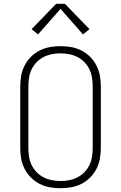

<svg xmlns="http://www.w3.org/2000/svg" viewBox="-20 -987 640 1015"><path d="M300 8Q271 8 243 3Q215 -2 189.5 -15Q164 -28 143.5 -48.5Q123 -69 110 -94.5Q97 -120 92 -148Q87 -176 87 -205V-530Q87 -559 92 -587Q97 -615 110 -640.5Q123 -666 143.5 -686.5Q164 -707 189.5 -720Q215 -733 243 -738Q271 -743 300 -743Q329 -743 357 -738Q385 -733 410.5 -720Q436 -707 456.5 -686.5Q477 -666 490 -640.5Q503 -615 508 -587Q513 -559 513 -530V-205Q513 -176 508 -148Q503 -120 490 -94.5Q477 -69 456.5 -48.5Q436 -28 410.5 -15Q385 -2 357 3Q329 8 300 8ZM300 -30Q323 -30 346 -34.5Q369 -39 389.5 -49.5Q410 -60 426.5 -77Q443 -94 453 -115Q463 -136 466.5 -159Q470 -182 470 -205V-530Q470 -553 466.5 -576Q463 -599 453 -620Q443 -641 426.5 -658Q410 -675 389.5 -685.5Q369 -696 346 -700.5Q323 -705 300 -705Q277 -705 254 -700.5Q231 -696 210.5 -685.5Q190 -675 173.5 -658Q157 -641 147 -620Q137 -599 133.5 -576Q130 -553 130 -530V-205Q130 -182 133.5 -159Q137 -136 147 -115Q157 -94 173.5 -77Q190 -60 210.5 -49.5Q231 -39 254 -34.5Q277 -30 300 -30ZM181 -805 147 -833 277 -967H323L453 -833L419 -805L300 -940Z"/></svg>

Font: Iosevka SS04 XLt Ex
Style: Regular
Weight: 200
Width: 7
Monospace: yes
Designer: Belleve Invis
Foundry: Belleve Invis
Version: Version 19.0.0; ttfautohint (v1.8.4)